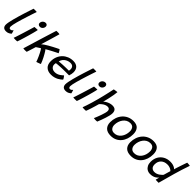

<svg xmlns="http://www.w3.org/2000/svg" viewBox="406 -2332 3959 3959"><g transform="rotate(45 2386.0 -352.5)"><path d="M248.9 -32.2Q232.7 -15.6 202.2 1.2Q171.6 18.1 130.5 18.1Q77.8 18.1 53.6 -7.7Q29.5 -33.4 29.5 -78.2Q29.5 -107.1 38.7 -154.7Q47.9 -202.2 63.2 -260.9Q78.4 -319.6 97.1 -383.2Q115.8 -446.7 135.4 -508.5Q155 -570.4 172.5 -623.6Q189.9 -676.9 202.4 -714.5Q226.1 -716.2 245.2 -716.2Q258.4 -716.2 270.9 -715.4Q283.4 -714.6 296.9 -713Q281.2 -667.3 262.8 -611.8Q244.4 -556.4 225.6 -497.2Q206.8 -438 189.2 -380.2Q171.8 -322.5 157.9 -271.6Q144.1 -220.6 136 -181.6Q128 -142.5 128 -121.3Q128 -99.5 135.9 -86.1Q143.8 -72.8 163.6 -72.8Q183.8 -72.8 198.8 -82.8Q213.9 -92.9 226.2 -108.5Q228.4 -104.4 231.7 -93.7Q235.1 -82.9 238.8 -69.7Q242.6 -56.5 245.5 -46Q248.4 -35.5 248.9 -32.2Z M441.2 0.4Q433.2 0.9 418.2 1.9Q403.1 3 387.4 3Q373.4 3 360.8 2.1Q348.1 1.1 336.8 -0.3Q341.8 -11.3 352 -42Q362.2 -72.7 376.1 -116.1Q390.1 -159.5 405.3 -208.6Q420.6 -257.6 435.2 -305.9Q449.9 -354.1 462.1 -394.8Q474.2 -435.4 481.8 -461.1Q492.5 -462.1 510.4 -463.2Q528.2 -464.2 546.3 -465.1Q564.3 -466 574.9 -466Q573 -452.7 566.3 -423.7Q559.6 -394.8 550.4 -360.1Q538.1 -313.5 522.3 -258.4Q506.6 -203.2 490.6 -150.4Q474.6 -97.6 461.5 -57Q448.4 -16.5 441.2 0.4ZM558.2 -541.9Q530.9 -541.9 514.4 -556.3Q497.9 -570.6 497.9 -593.2Q497.9 -618.8 510.2 -639.7Q522.6 -660.5 543.3 -673Q564 -685.6 589.2 -685.6Q613.7 -685.6 628.3 -670.4Q643 -655.2 643 -632.6Q643 -608.8 631.7 -588Q620.4 -567.2 601.3 -554.6Q582.1 -541.9 558.2 -541.9Z M1017.9 21.3Q1012.3 2.6 1000.7 -26.4Q989.1 -55.4 974.2 -88.7Q959.3 -121.9 943.3 -153.7Q927.4 -185.4 912.9 -210.2Q898.4 -234.9 887.7 -246.7Q880.1 -242 866.1 -233.2Q852.1 -224.4 836.9 -214.5Q821.8 -204.6 809.9 -196.8Q798.1 -188.9 794 -185.5Q787.7 -164 778.6 -134.3Q769.4 -104.7 759.9 -74.7Q750.3 -44.8 742.4 -20.7Q734.6 3.4 730.9 13.9Q719.5 15.2 707.4 16.1Q695.3 17.1 683 17.1Q668.4 17.1 654.9 15.8Q641.4 14.6 631.1 13.2Q637.2 -6.5 650.3 -49.8Q663.4 -93.1 681.2 -151.8Q699.1 -210.6 719.4 -277.8Q739.8 -345 760.7 -412.8Q781.6 -480.6 800.4 -542Q819.2 -603.4 834.2 -650.8Q849.1 -698.1 857.3 -723.8Q867.2 -724.6 878.6 -725Q890 -725.5 901.6 -725.5Q916.4 -725.5 929.8 -724.1Q943.2 -722.8 952.9 -719.6Q938.6 -669.3 921.5 -610.3Q904.4 -551.2 887.2 -493.1Q869.9 -434.9 855.2 -385.9Q840.5 -337 830.9 -306.9Q853.4 -327.1 887.6 -349.8Q921.9 -372.4 961.6 -395.2Q1001.2 -418.1 1040.9 -439Q1080.6 -460 1114.7 -477Q1148.7 -493.9 1171.2 -504.8Q1178.7 -498 1188.2 -483.6Q1197.7 -469.2 1205.9 -454.3Q1214.2 -439.4 1217.4 -430.8Q1197.5 -421.2 1163.7 -404.1Q1129.8 -386.9 1091.7 -367Q1053.6 -347.2 1019.8 -328.4Q986.1 -309.6 966 -297Q974.6 -288.6 988.8 -267.3Q1003.1 -246 1020.2 -216.3Q1037.4 -186.7 1055.2 -152.2Q1073 -117.8 1088.8 -82.5Q1104.7 -47.1 1115.8 -15.1Q1110.7 -12.2 1097.7 -7.2Q1084.7 -2.1 1068.9 3.7Q1053.2 9.5 1039.2 14.4Q1025.1 19.2 1017.9 21.3Z M1668.1 -111.6Q1654.3 -97.6 1631.5 -79.5Q1608.8 -61.3 1577.2 -44.5Q1545.6 -27.8 1505.1 -16.6Q1464.5 -5.4 1415.1 -5.4Q1324.3 -5.4 1271.2 -55.2Q1218.2 -104.9 1218.2 -199Q1218.2 -273.9 1243.4 -335.2Q1268.6 -396.6 1313.2 -441Q1357.9 -485.3 1417.3 -509.5Q1476.6 -533.7 1545.4 -533.7Q1627.6 -533.7 1670.5 -490.1Q1713.4 -446.5 1713.4 -371.1Q1713.4 -344.1 1707.9 -316.1Q1702.4 -288.1 1691.8 -260Q1686.6 -260.2 1665.7 -260.2Q1644.8 -260.2 1616.1 -260.3Q1587.4 -260.3 1558.6 -260Q1529.8 -259.8 1508.8 -259.1Q1476.7 -258.5 1439.7 -256.4Q1402.6 -254.2 1370.5 -251.5Q1338.4 -248.8 1320.7 -246Q1315.8 -228.3 1315.8 -201.6Q1315.8 -171.8 1330.7 -148.1Q1345.6 -124.4 1372.3 -110.7Q1399 -97 1434.4 -97Q1471.2 -97 1501.6 -108.1Q1532 -119.1 1555.4 -135Q1578.9 -150.9 1594.9 -165.5Q1611 -180.1 1619.2 -186.9Q1621.7 -184.4 1628.6 -176Q1635.6 -167.5 1643.9 -155.9Q1652.2 -144.4 1659.1 -132.7Q1665.9 -120.9 1668.1 -111.6ZM1338.3 -312.6Q1352.7 -315.1 1380.1 -317.5Q1407.5 -319.9 1443.6 -322Q1479.6 -324.1 1519.5 -324.8Q1542.9 -325.4 1565 -325.6Q1587.1 -325.8 1602.6 -326Q1618.1 -326.2 1621.2 -326.1Q1624.1 -336 1625.4 -349Q1626.8 -361.9 1626.8 -374.2Q1626.6 -397.3 1617.4 -417.7Q1608.2 -438.1 1587.7 -450.7Q1567.2 -463.3 1532.9 -463.3Q1489.6 -463.3 1448.3 -445Q1406.9 -426.8 1377.4 -393Q1347.8 -359.2 1338.3 -312.6Z M1986.9 -32.2Q1970.7 -15.6 1940.2 1.2Q1909.6 18.1 1868.5 18.1Q1815.8 18.1 1791.6 -7.7Q1767.5 -33.4 1767.5 -78.2Q1767.5 -107.1 1776.7 -154.7Q1785.9 -202.2 1801.2 -260.9Q1816.4 -319.6 1835.1 -383.2Q1853.8 -446.7 1873.4 -508.5Q1893 -570.4 1910.5 -623.6Q1927.9 -676.9 1940.4 -714.5Q1964.1 -716.2 1983.2 -716.2Q1996.4 -716.2 2008.9 -715.4Q2021.4 -714.6 2034.9 -713Q2019.2 -667.3 2000.8 -611.8Q1982.4 -556.4 1963.6 -497.2Q1944.8 -438 1927.2 -380.2Q1909.8 -322.5 1895.9 -271.6Q1882.1 -220.6 1874 -181.6Q1866 -142.5 1866 -121.3Q1866 -99.5 1873.9 -86.1Q1881.8 -72.8 1901.6 -72.8Q1921.8 -72.8 1936.8 -82.8Q1951.9 -92.9 1964.2 -108.5Q1966.4 -104.4 1969.7 -93.7Q1973.1 -82.9 1976.8 -69.7Q1980.6 -56.5 1983.5 -46Q1986.4 -35.5 1986.9 -32.2Z M2179.2 0.4Q2171.2 0.9 2156.2 1.9Q2141.1 3 2125.4 3Q2111.4 3 2098.8 2.1Q2086.1 1.1 2074.8 -0.3Q2079.8 -11.3 2090 -42Q2100.2 -72.7 2114.1 -116.1Q2128.1 -159.5 2143.3 -208.6Q2158.6 -257.6 2173.2 -305.9Q2187.9 -354.1 2200.1 -394.8Q2212.2 -435.4 2219.8 -461.1Q2230.5 -462.1 2248.4 -463.2Q2266.2 -464.2 2284.3 -465.1Q2302.3 -466 2312.9 -466Q2311 -452.7 2304.3 -423.7Q2297.6 -394.8 2288.4 -360.1Q2276.1 -313.5 2260.3 -258.4Q2244.6 -203.2 2228.6 -150.4Q2212.6 -97.6 2199.5 -57Q2186.4 -16.5 2179.2 0.4ZM2296.2 -541.9Q2268.9 -541.9 2252.4 -556.3Q2235.9 -570.6 2235.9 -593.2Q2235.9 -618.8 2248.2 -639.7Q2260.6 -660.5 2281.3 -673Q2302 -685.6 2327.2 -685.6Q2351.7 -685.6 2366.3 -670.4Q2381 -655.2 2381 -632.6Q2381 -608.8 2369.7 -588Q2358.4 -567.2 2339.3 -554.6Q2320.1 -541.9 2296.2 -541.9Z M2455.8 10Q2447.2 10.9 2433.4 11.5Q2419.6 12.1 2404.9 12.1Q2388.7 12.1 2374.5 10.9Q2360.3 9.8 2354.1 7.6Q2367.8 -27.6 2385.7 -81.5Q2403.6 -135.4 2423.3 -201.4Q2443.1 -267.3 2461.8 -338.4Q2479.2 -403.2 2494.8 -468.9Q2510.5 -534.6 2524.1 -595.5Q2537.6 -656.4 2547.9 -707.1Q2551.9 -708.6 2564.2 -710.9Q2576.6 -713.1 2592.1 -715.4Q2607.6 -717.7 2621.4 -719.4Q2635.1 -721.2 2642.1 -721.5Q2639.8 -684 2630.1 -628.4Q2620.5 -572.9 2605.9 -507.4Q2591.3 -441.9 2573.8 -374.1Q2594 -395.5 2625 -413.9Q2656.1 -432.4 2692.6 -443.8Q2729.2 -455.2 2764.9 -455.2Q2824.6 -455.2 2851.9 -426.2Q2879.2 -397.2 2879.2 -342Q2879.2 -312 2869.5 -269.5Q2859.9 -226.9 2844.4 -179Q2828.9 -131.1 2811 -83.8Q2793.1 -36.6 2776.7 3.1Q2765.1 4.7 2752.1 5.4Q2739.1 6.2 2726.3 6.2Q2698.4 6.2 2677.2 1.8Q2691.1 -29.8 2707.9 -72Q2724.8 -114.2 2740.3 -158.6Q2755.9 -202.9 2765.9 -241.6Q2775.9 -280.3 2775.9 -304.6Q2775.9 -334 2760.6 -350.6Q2745.2 -367.2 2713.3 -367.2Q2685.7 -367.2 2659.6 -357.4Q2633.6 -347.7 2611.2 -332.9Q2588.8 -318.2 2572.1 -302.5Q2555.4 -286.9 2546.9 -275.1Q2535.5 -233.7 2522.9 -190.8Q2510.4 -147.9 2497.7 -108.7Q2485.1 -69.4 2474.2 -38.4Q2463.3 -7.4 2455.8 10Z M3178.5 15.4Q3074.6 15.4 3023.8 -37.1Q2973.1 -89.6 2973.1 -176.6Q2973.1 -251.6 2996 -316.7Q3018.9 -381.8 3062 -430.7Q3105 -479.6 3165.2 -507.2Q3225.4 -534.9 3299.9 -534.9Q3397.6 -534.9 3442.6 -482.2Q3487.6 -429.4 3487.6 -337.4Q3487.6 -263.6 3466.8 -199.7Q3446 -135.8 3406 -87.4Q3366 -38.9 3308.7 -11.8Q3251.4 15.4 3178.5 15.4ZM3190.2 -74.1Q3238.4 -74.1 3276.5 -95.3Q3314.6 -116.6 3341.4 -152.8Q3368.1 -188.9 3382.2 -234.4Q3396.2 -279.8 3396.2 -328.2Q3396.2 -386.2 3369.2 -422.1Q3342.1 -458.1 3283 -458.1Q3234.5 -458.1 3195.7 -436.2Q3156.9 -414.2 3129.6 -377.1Q3102.2 -340 3087.7 -294Q3073.1 -247.9 3073.1 -200Q3073.1 -145.2 3102.4 -109.7Q3131.6 -74.1 3190.2 -74.1Z M3764 15.4Q3660.1 15.4 3609.3 -37.1Q3558.6 -89.6 3558.6 -176.6Q3558.6 -251.6 3581.5 -316.7Q3604.4 -381.8 3647.5 -430.7Q3690.5 -479.6 3750.7 -507.2Q3810.9 -534.9 3885.4 -534.9Q3983.1 -534.9 4028.1 -482.2Q4073.1 -429.4 4073.1 -337.4Q4073.1 -263.6 4052.3 -199.7Q4031.5 -135.8 3991.5 -87.4Q3951.5 -38.9 3894.2 -11.8Q3836.9 15.4 3764 15.4ZM3775.7 -74.1Q3823.9 -74.1 3862 -95.3Q3900.1 -116.6 3926.9 -152.8Q3953.6 -188.9 3967.7 -234.4Q3981.7 -279.8 3981.7 -328.2Q3981.7 -386.2 3954.7 -422.1Q3927.6 -458.1 3868.5 -458.1Q3820 -458.1 3781.2 -436.2Q3742.4 -414.2 3715.1 -377.1Q3687.7 -340 3673.2 -294Q3658.6 -247.9 3658.6 -200Q3658.6 -145.2 3687.9 -109.7Q3717.1 -74.1 3775.7 -74.1Z M4476.1 -1.5Q4478.4 -10.3 4482.6 -27.3Q4486.8 -44.2 4491.2 -61.2Q4495.7 -78.2 4497.9 -85.9Q4493.4 -80 4480.4 -66.4Q4467.3 -52.9 4444.7 -38Q4422.1 -23.1 4388.5 -12.5Q4354.8 -1.9 4309.2 -1.9Q4259.6 -1.9 4221.5 -25.5Q4183.4 -49 4162 -91.2Q4140.6 -133.5 4140.6 -190.1Q4140.6 -276.6 4177.4 -341.7Q4214.3 -406.7 4279.7 -443.1Q4345.1 -479.5 4430 -479.5Q4475.3 -479.5 4508.7 -469.5Q4542.1 -459.5 4563.1 -445.8Q4584.1 -432.2 4591.6 -421.4Q4597.6 -443.2 4607.7 -475Q4617.9 -506.7 4629.8 -542.2Q4641.8 -577.8 4653.2 -611.6Q4664.6 -645.3 4673.9 -671.6Q4683.2 -697.9 4688 -710.1Q4708 -710.1 4731.7 -708.2Q4755.4 -706.3 4771.5 -702.4Q4711 -527.6 4661.2 -353.3Q4611.4 -179.1 4563.6 1.2Q4554.2 1.2 4536.8 0.8Q4519.4 0.5 4502.1 -0.1Q4484.9 -0.8 4476.1 -1.5ZM4344.4 -94.2Q4378.3 -94.2 4407.1 -105.4Q4435.8 -116.5 4458.7 -132.7Q4481.6 -148.9 4497.4 -164.6Q4513.2 -180.2 4521 -188.9Q4524.4 -200.7 4530.7 -221.9Q4536.9 -243.1 4543.8 -266.7Q4550.7 -290.3 4556.7 -310.8Q4562.7 -331.3 4565.6 -341.7Q4556.9 -352.2 4537.5 -364.7Q4518.1 -377.2 4490.3 -386.3Q4462.5 -395.3 4427.6 -395.3Q4341.9 -395.3 4289.4 -346.1Q4236.8 -296.8 4236.8 -211.1Q4236.8 -151.9 4266.6 -123.1Q4296.4 -94.2 4344.4 -94.2Z"/></g></svg>

Font: Grandstander Thin
Style: Italic
Weight: 100
Italic angle: -15°
Designer: Tyler Finck
Foundry: Etcetera Type Co
Version: Version 1.200